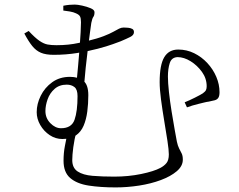

<svg xmlns="http://www.w3.org/2000/svg" viewBox="-20 -774 1040 837"><path d="M105 -639Q133 -609 152 -596Q171 -583 187.5 -580Q204 -577 226 -577Q254 -577 277.5 -579.5Q301 -582 321.5 -586.5Q342 -591 360 -595Q405 -606 432 -616.5Q459 -627 474 -635.5Q489 -644 499 -649Q509 -654 519 -654Q528 -654 538.5 -653Q549 -652 556.5 -648Q564 -644 564 -634Q564 -621 548 -613Q532 -605 506 -594Q498 -591 472 -581.5Q446 -572 406 -561.5Q366 -551 317 -543Q268 -535 214 -535Q180 -535 158.5 -544Q137 -553 120.5 -573.5Q104 -594 86 -628ZM256 -728Q256 -732 256 -740Q256 -748 256 -749Q271 -752 283 -753Q295 -754 306 -754Q318 -754 338.5 -749.5Q359 -745 375.5 -738Q392 -731 392 -721Q392 -707 387 -700.5Q382 -694 378 -674Q376 -661 372 -630.5Q368 -600 363 -560.5Q358 -521 353.5 -478Q349 -435 346 -396L314 -418Q317 -449 320.5 -487.5Q324 -526 327 -564.5Q330 -603 331.5 -633.5Q333 -664 333 -677Q333 -694 329 -702Q325 -710 311 -716Q301 -721 284 -724Q267 -727 256 -728ZM365 -359Q365 -322 360.5 -287.5Q356 -253 344.5 -226Q333 -199 310.5 -183.5Q288 -168 252 -168Q222 -168 196.5 -185Q171 -202 155.5 -229Q140 -256 140 -285Q140 -321 157.5 -356.5Q175 -392 207.5 -415.5Q240 -439 285 -439Q320 -439 342.5 -422.5Q365 -406 365 -359ZM318 -355Q318 -384 304.5 -394.5Q291 -405 271 -405Q239 -405 218 -386.5Q197 -368 187.5 -341Q178 -314 178 -290Q178 -259 199.5 -237Q221 -215 246 -215Q292 -215 305 -252Q318 -289 318 -355ZM314 -205Q304 -166 299.5 -132Q295 -98 295 -76Q295 -42 318.5 -26.5Q342 -11 383.5 -7.5Q425 -4 478 -4Q540 -4 595.5 -15.5Q651 -27 679 -42Q696 -51 706 -63.5Q716 -76 716 -101Q716 -120 710 -159.5Q704 -199 696 -246.5Q688 -294 682 -339.5Q676 -385 676 -416Q676 -491 696 -524.5Q716 -558 757 -558Q794 -558 826.5 -542Q859 -526 884 -499Q909 -472 923 -439Q937 -406 937 -372Q937 -356 932 -348Q927 -340 916.5 -337Q906 -334 890 -331Q881 -330 869.5 -327Q858 -324 845 -321Q832 -318 819 -314Q806 -310 795 -306L785 -328Q805 -336 829 -348Q853 -360 864 -367Q875 -375 878 -381.5Q881 -388 881 -398Q881 -432 860.5 -460.5Q840 -489 811 -507Q782 -525 754 -525Q728 -524 720 -499Q712 -474 712 -440Q712 -414 716.5 -373Q721 -332 728 -288.5Q735 -245 741.5 -209Q748 -173 751 -157Q755 -138 761 -126.5Q767 -115 772 -105Q777 -95 777 -78Q777 -50 750.5 -27.5Q724 -5 681 11Q638 27 586.5 35Q535 43 484 43Q418 43 366.5 35Q315 27 286 2Q257 -23 257 -73Q257 -108 263 -138Q269 -168 276 -204Z"/></svg>

Font: Noto Serif SC ExtraLight ExtraLight
Style: Regular
Weight: 250
Version: Version 2.002-H1;hotconv 1.1.0;makeotfexe 2.6.0